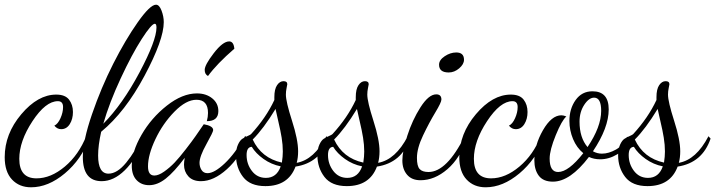

<svg xmlns="http://www.w3.org/2000/svg" viewBox="-25 -740 3040 816"><path d="M214 -338Q252 -338 268.5 -316.5Q285 -295 285 -264Q285 -234 271.5 -212.5Q258 -191 235 -191Q218 -191 206 -206Q221 -213 232 -237.5Q243 -262 243 -285Q243 -310 221 -310Q169 -310 113 -225Q57 -140 57 -65Q57 18 130 18Q191 18 250.5 -32Q310 -82 342 -163L355 -153Q321 -62 250.5 -3Q180 56 107 56Q57 56 26 23Q-5 -10 -5 -72Q-5 -171 65.5 -254.5Q136 -338 214 -338Z M671 -646Q671 -571 589 -417.5Q507 -264 405 -180Q392 -122 392 -79Q392 -2 436 -2Q473 -2 511.5 -49Q550 -96 580 -162L595 -154Q509 30 407 30Q327 30 327 -73Q327 -141 366 -254.5Q405 -368 456.5 -469.5Q508 -571 560.5 -645.5Q613 -720 638 -720Q652 -720 661.5 -695Q671 -670 671 -646ZM633 -639Q619 -639 577.5 -574.5Q536 -510 488 -407Q440 -304 414 -214Q496 -297 568 -432.5Q640 -568 640 -623Q640 -639 633 -639Z M841 -212Q881 -205 881 -187Q881 -179 852 -127Q823 -75 823 -48Q823 -31 831.5 -17.5Q840 -4 857 -4Q886 -4 930 -45.5Q974 -87 1017 -162L1027 -152Q996 -72 939.5 -21Q883 30 829 30Q794 30 775.5 9.5Q757 -11 757 -40Q757 -52 760 -69Q715 -9 679.5 19Q644 47 609 47Q576 47 555.5 25.5Q535 4 535 -36Q535 -95 576.5 -167Q618 -239 684 -291Q750 -343 812 -343Q851 -343 877 -322Q903 -301 903 -268Q903 -225 854 -225Q859 -243 859 -260Q859 -316 810 -316Q766 -316 716.5 -265.5Q667 -215 635.5 -148.5Q604 -82 604 -33Q604 6 631 6Q649 6 673 -11Q697 -28 717 -49Q737 -70 764.5 -105.5Q792 -141 805.5 -160.5Q819 -180 841 -212ZM971 -533Q897 -469 859 -417Q845 -424 845 -443Q845 -464 883.5 -514Q922 -564 949 -564Q968 -564 971 -533Z M978 -80Q978 -107 986.5 -125.5Q995 -144 1005.5 -150.5Q1016 -157 1027.5 -162Q1039 -167 1042 -170Q1106 -240 1141 -315V-327Q1141 -361 1152.5 -378Q1164 -395 1180 -395Q1196 -395 1196 -382Q1196 -380 1193 -366Q1190 -352 1190 -338Q1190 -308 1216 -227Q1242 -146 1242 -97Q1242 -70 1236 -48Q1310 -61 1362 -161L1371 -151Q1336 -48 1231 -32Q1200 51 1103 51Q1038 51 1008 12Q978 -27 978 -80ZM1177 -96Q1177 -124 1172 -155Q1167 -186 1158 -223.5Q1149 -261 1146 -277Q1095 -193 1049 -147Q1086 -68 1173 -49Q1177 -75 1177 -96ZM1105 16Q1151 16 1168 -33Q1128 -41 1095 -64.5Q1062 -88 1045 -116Q1023 -115 1023 -81Q1023 -43 1045.5 -13.5Q1068 16 1105 16Z M1324 -80Q1324 -107 1332.5 -125.5Q1341 -144 1351.5 -150.5Q1362 -157 1373.5 -162Q1385 -167 1388 -170Q1452 -240 1487 -315V-327Q1487 -361 1498.5 -378Q1510 -395 1526 -395Q1542 -395 1542 -382Q1542 -380 1539 -366Q1536 -352 1536 -338Q1536 -308 1562 -227Q1588 -146 1588 -97Q1588 -70 1582 -48Q1656 -61 1708 -161L1717 -151Q1682 -48 1577 -32Q1546 51 1449 51Q1384 51 1354 12Q1324 -27 1324 -80ZM1523 -96Q1523 -124 1518 -155Q1513 -186 1504 -223.5Q1495 -261 1492 -277Q1441 -193 1395 -147Q1432 -68 1519 -49Q1523 -75 1523 -96ZM1451 16Q1497 16 1514 -33Q1474 -41 1441 -64.5Q1408 -88 1391 -116Q1369 -115 1369 -81Q1369 -43 1391.5 -13.5Q1414 16 1451 16Z M1829 -339Q1851 -339 1851 -317Q1851 -305 1825 -262Q1799 -219 1773 -164.5Q1747 -110 1747 -69Q1747 -34 1758.5 -21.5Q1770 -9 1796 -9Q1874 -9 1950 -162L1959 -152Q1931 -68 1876.5 -21Q1822 26 1762 26Q1725 26 1705 2.5Q1685 -21 1685 -58Q1685 -97 1706 -163Q1727 -229 1762 -284Q1797 -339 1829 -339ZM1882 -432Q1841 -432 1841 -465Q1841 -485 1865 -501Q1889 -517 1914 -517Q1947 -517 1947 -486Q1947 -467 1926.5 -449.5Q1906 -432 1882 -432Z M2146 -338Q2184 -338 2200.5 -316.5Q2217 -295 2217 -264Q2217 -234 2203.5 -212.5Q2190 -191 2167 -191Q2150 -191 2138 -206Q2153 -213 2164 -237.5Q2175 -262 2175 -285Q2175 -310 2153 -310Q2101 -310 2045 -225Q1989 -140 1989 -65Q1989 18 2062 18Q2123 18 2182.5 -32Q2242 -82 2274 -163L2287 -153Q2253 -62 2182.5 -3Q2112 56 2039 56Q1989 56 1958 23Q1927 -10 1927 -72Q1927 -171 1997.5 -254.5Q2068 -338 2146 -338Z M2526 -63Q2499 -63 2478 -73Q2398 32 2325 32Q2284 32 2265 7Q2246 -18 2246 -59Q2246 -123 2282.5 -186.5Q2319 -250 2361 -250Q2370 -250 2382 -245Q2363 -229 2337 -165.5Q2311 -102 2311 -66Q2311 -9 2347 -9Q2391 -9 2454 -89Q2426 -112 2410.5 -149Q2395 -186 2395 -226Q2395 -278 2421.5 -315Q2448 -352 2493 -352Q2562 -352 2562 -275Q2562 -197 2495 -97Q2513 -87 2533 -87Q2562 -87 2593 -104.5Q2624 -122 2640 -159L2652 -149Q2633 -105 2598 -84Q2563 -63 2526 -63ZM2438 -223Q2438 -155 2472 -115Q2530 -201 2530 -269Q2530 -325 2500 -325Q2478 -325 2458 -294.5Q2438 -264 2438 -223Z M2602 -80Q2602 -107 2610.5 -125.5Q2619 -144 2629.5 -150.5Q2640 -157 2651.5 -162Q2663 -167 2666 -170Q2730 -240 2765 -315V-327Q2765 -361 2776.5 -378Q2788 -395 2804 -395Q2820 -395 2820 -382Q2820 -380 2817 -366Q2814 -352 2814 -338Q2814 -308 2840 -227Q2866 -146 2866 -97Q2866 -70 2860 -48Q2934 -61 2986 -161L2995 -151Q2960 -48 2855 -32Q2824 51 2727 51Q2662 51 2632 12Q2602 -27 2602 -80ZM2801 -96Q2801 -124 2796 -155Q2791 -186 2782 -223.5Q2773 -261 2770 -277Q2719 -193 2673 -147Q2710 -68 2797 -49Q2801 -75 2801 -96ZM2729 16Q2775 16 2792 -33Q2752 -41 2719 -64.5Q2686 -88 2669 -116Q2647 -115 2647 -81Q2647 -43 2669.5 -13.5Q2692 16 2729 16Z"/></svg>

Font: Dancing Script
Style: Regular
Weight: 400
Designer: Pablo Impallari
Foundry: Pablo Impallari. www.impallari.com
Version: Version 1.002